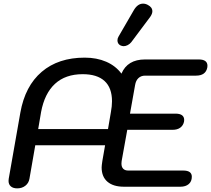

<svg xmlns="http://www.w3.org/2000/svg" viewBox="-20 -1027 1162 1056"><path d="M27 -32Q27 -40 28 -44L92 -408Q118 -554 209.5 -632Q301 -710 446 -710Q512 -710 564 -687.5Q616 -665 648 -622Q681 -700 778 -700H1073Q1121 -700 1121 -665Q1121 -658 1120 -655Q1111 -611 1058 -611H778Q756 -611 741.5 -597.5Q727 -584 723 -559L695 -402H945Q993 -402 993 -367Q993 -360 992 -357Q987 -336 971 -324.5Q955 -313 929 -313H680L649 -141Q648 -136 648 -127Q648 -109 657.5 -99Q667 -89 686 -89H988Q1035 -89 1035 -55Q1035 -29 1018 -14.5Q1001 0 972 0H662Q603 0 571 -27.5Q539 -55 539 -106Q539 -116 543 -142L558 -228H174L142 -44Q138 -20 119.5 -5.5Q101 9 75 9Q52 9 39.5 -2Q27 -13 27 -32ZM574 -317 590 -411Q596 -443 596 -470Q596 -544 555 -581.5Q514 -619 435 -619Q340 -619 282.5 -566Q225 -513 206 -411L190 -317ZM626 -805Q626 -816 632 -826L716 -971Q737 -1007 767 -1007Q780 -1007 793 -1000Q818 -987 818 -965Q818 -951 806 -934L702 -795Q694 -785 682.5 -779Q671 -773 660 -773Q651 -773 641 -778Q626 -787 626 -805Z"/></svg>

Font: Kodchasan SemiBold
Style: Italic
Weight: 600
Italic angle: -10°
Version: Version 1.000; ttfautohint (v1.6)